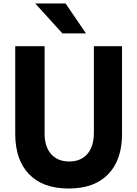

<svg xmlns="http://www.w3.org/2000/svg" viewBox="-20 -1066 790 1105"><path d="M67.7 -800H236.7V-297.4Q236.7 -221.5 274.4 -179Q312.1 -136.6 378.5 -136.6Q445.6 -136.6 483 -180.2Q520.3 -223.7 520.3 -301.9V-800H682.3V-294.9Q682.3 -145.7 602.6 -63.3Q522.9 19 375 19Q227.1 19 147.4 -63.3Q67.7 -145.7 67.7 -294.9ZM474.8 -873.7H339.2L182.9 -1045.9H357.5Z"/></svg>

Font: Martian Mono SemiExpanded
Style: Regular
Weight: 400
Width: 6
Monospace: yes
Designer: Roman Shamin
Foundry: Evil Martians
Version: Version 1.000